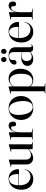

<svg xmlns="http://www.w3.org/2000/svg" viewBox="1330 -1957 862 3562"><g transform="rotate(-90 1761.0 -176.0)"><path d="M403 -265.5Q403 -260.5 399.8 -257.5Q396.5 -254.5 390.5 -254.5H81.5V-263.5H304Q313 -263.5 313 -273Q313 -355 286.2 -396.5Q259.5 -438 218.5 -438Q182.5 -438 157.2 -416.2Q132 -394.5 118.5 -352.8Q105 -311 105 -251.5Q105 -148.5 149.2 -95.2Q193.5 -42 264.5 -42Q314 -42 350 -70.5Q386 -99 393 -148.5Q394 -150.5 395 -151.5Q396 -152.5 396.5 -152.5Q398.5 -152.5 399.5 -151.2Q400.5 -150 400 -147Q396 -102 371.5 -66.5Q347 -31 308 -10.5Q269 10 220.5 10Q161 10 116.2 -16.8Q71.5 -43.5 46.8 -92.8Q22 -142 22 -208.5Q22 -277.5 47.5 -331.5Q73 -385.5 119.8 -416.2Q166.5 -447 229 -447Q282 -447 321 -423.5Q360 -400 381.5 -359Q403 -318 403 -265.5Z M774.5 -19V-78.5V-81V-393Q774.5 -396 773 -397.8Q771.5 -399.5 768 -399.5H729Q727 -399.5 726 -400.8Q725 -402 725 -403.5Q725 -405.5 726.2 -406.2Q727.5 -407 729.5 -408L847.5 -441.5Q852 -443 854 -443.2Q856 -443.5 858 -443.5Q861 -443.5 862.5 -441.5Q864 -439.5 864 -437V-28.5Q864 -22 867 -18.2Q870 -14.5 876.5 -13L907.5 -8Q911 -8 912.2 -6.8Q913.5 -5.5 913.5 -3.5Q913.5 -2 912.2 -1Q911 0 908 0H791Q783 0 778.8 -4.8Q774.5 -9.5 774.5 -19ZM491 -122V-393Q491 -396 489.5 -397.8Q488 -399.5 484 -399.5H445.5Q443.5 -399.5 442.2 -400.8Q441 -402 441 -403.5Q441 -405.5 442.2 -406.2Q443.5 -407 446 -408L564 -441.5Q569 -443 571 -443.2Q573 -443.5 575 -443.5Q578 -443.5 579.5 -441.5Q581 -439.5 581 -437V-131.5Q581 -80.5 604.8 -56.8Q628.5 -33 667 -33Q691 -33 716.2 -43.8Q741.5 -54.5 767.5 -78.5L784.5 -93.5L789.5 -88.5L772 -72.5Q722 -27 683.2 -9.5Q644.5 8 609.5 8Q558 8 524.5 -24Q491 -56 491 -122Z M1081.5 -241Q1081.5 -308.5 1100.5 -354.2Q1119.5 -400 1149 -423.2Q1178.5 -446.5 1210 -446.5Q1246 -446.5 1265.8 -425Q1285.5 -403.5 1285.5 -366Q1285.5 -337 1272 -322.5Q1258.5 -308 1238.5 -308Q1219.5 -308 1209.5 -318.8Q1199.5 -329.5 1198.5 -351.5L1198 -366Q1198 -383.5 1191 -392Q1184 -400.5 1167 -400.5Q1147.5 -400.5 1129.5 -382.5Q1111.5 -364.5 1099.5 -328.5Q1087.5 -292.5 1087.5 -239ZM1087 -435.5 1087.5 -267V-30Q1087.5 -24.5 1091 -20.5Q1094.5 -16.5 1101 -15L1150 -8Q1153.5 -7.5 1154.5 -6.5Q1155.5 -5.5 1155.5 -3.5Q1155.5 -2 1154.2 -1Q1153 0 1150 0H953Q951 0 949.2 -1.2Q947.5 -2.5 947.5 -4Q947.5 -5.5 949.2 -6.8Q951 -8 954.5 -8.5L985.5 -13Q992 -14.5 995 -18Q998 -21.5 998 -26.5V-394.5Q998 -398 996.5 -400Q995 -402 991.5 -402H952Q950.5 -402.5 949.2 -403.5Q948 -404.5 948 -406Q948 -407.5 949.2 -408.8Q950.5 -410 953 -410.5L1071 -440.5Q1075.5 -441.5 1077.8 -442Q1080 -442.5 1081.5 -442.5Q1084.5 -442.5 1085.8 -440.5Q1087 -438.5 1087 -435.5Z M1540.5 -446.5Q1604 -446.5 1653.5 -417.2Q1703 -388 1731.5 -336.2Q1760 -284.5 1760 -216.5Q1760 -149.5 1731 -98.5Q1702 -47.5 1651.5 -18.8Q1601 10 1535.5 10Q1471.5 10 1422.2 -18.5Q1373 -47 1345 -98.2Q1317 -149.5 1317 -216.5Q1317 -284 1345.2 -335.8Q1373.5 -387.5 1424 -417Q1474.5 -446.5 1540.5 -446.5ZM1564 0Q1601.5 -3 1626.8 -30.8Q1652 -58.5 1662.2 -109Q1672.5 -159.5 1665 -230.5Q1657.5 -302.5 1636.8 -349.5Q1616 -396.5 1584.5 -418.5Q1553 -440.5 1513.5 -437Q1474 -433.5 1449 -405Q1424 -376.5 1414.5 -326Q1405 -275.5 1412.5 -206Q1420.5 -136 1441.5 -88.8Q1462.5 -41.5 1494.2 -19Q1526 3.5 1564 0Z M1938.5 -442V-370.5L1939 -367V206Q1939 212.5 1942 216.2Q1945 220 1951.5 221.5L1989 226Q1992 227 1993.2 228Q1994.5 229 1994.5 230.5Q1994.5 232 1993.2 233.2Q1992 234.5 1989.5 234.5H1809Q1807 234.5 1805.8 233.2Q1804.5 232 1804.5 230.5Q1804.5 229 1806.2 227.8Q1808 226.5 1812 225.5L1836.5 221.5Q1843.5 220 1846.2 216.2Q1849 212.5 1849 206.5V-398Q1849 -401 1847.8 -402.8Q1846.5 -404.5 1842.5 -404.5H1804Q1802 -404.5 1800.8 -405.8Q1799.5 -407 1799.5 -408.5Q1799.5 -410.5 1800.8 -411.2Q1802 -412 1804.5 -413L1922 -446.5Q1926.5 -448 1928.5 -448.2Q1930.5 -448.5 1932.5 -448.5Q1935.5 -448.5 1937 -446.5Q1938.5 -444.5 1938.5 -442ZM1930.5 -352.5 1926 -358.5Q1961.5 -403 1999.8 -425Q2038 -447 2086 -447Q2137.5 -447 2178.2 -420.2Q2219 -393.5 2242.5 -344.8Q2266 -296 2266 -230Q2266 -155 2239 -101Q2212 -47 2166 -18.2Q2120 10.5 2063.5 10.5Q2013 10.5 1978.8 -10Q1944.5 -30.5 1921.5 -74L1929.5 -79Q1947.5 -43.5 1975.5 -24.5Q2003.5 -5.5 2038 -5.5Q2076.5 -5.5 2107.5 -26.8Q2138.5 -48 2156.2 -94.2Q2174 -140.5 2174 -216.5Q2174 -289 2157.8 -335.2Q2141.5 -381.5 2113.5 -403.8Q2085.5 -426 2050.5 -426Q2023.5 -426 1992.5 -408.5Q1961.5 -391 1930.5 -352.5Z M2579.5 -47V-51L2575.5 -48V-348Q2575.5 -392.5 2557.5 -416Q2539.5 -439.5 2504 -439.5Q2465.5 -439.5 2447.2 -421.2Q2429 -403 2429 -382.5V-348Q2429 -327 2415.2 -314Q2401.5 -301 2380.5 -301Q2364 -301 2353.8 -311.2Q2343.5 -321.5 2343.5 -341.5Q2343.5 -367.5 2363 -391.8Q2382.5 -416 2421 -431.5Q2459.5 -447 2515 -447Q2591 -447 2628.2 -413.8Q2665.5 -380.5 2665.5 -321V-55Q2665.5 -35 2672 -26.5Q2678.5 -18 2688.5 -18Q2698 -18 2705 -23.2Q2712 -28.5 2713.5 -39.5Q2714 -41.5 2714.8 -42.2Q2715.5 -43 2716.5 -43Q2718 -43 2718.5 -42Q2719 -41 2719 -39Q2719 -30.5 2711.8 -19.5Q2704.5 -8.5 2688.8 0Q2673 8.5 2647.5 8.5Q2613 8.5 2596.2 -6.5Q2579.5 -21.5 2579.5 -47ZM2319.5 -96.5Q2319.5 -148 2362.8 -181Q2406 -214 2493.5 -214Q2528.5 -214 2552 -207.2Q2575.5 -200.5 2595.5 -191L2592 -186Q2572.5 -195 2551.2 -200.5Q2530 -206 2504 -206Q2458.5 -206 2434.5 -180.2Q2410.5 -154.5 2410.5 -110Q2410.5 -67 2433 -42.8Q2455.5 -18.5 2491.5 -18.5Q2517.5 -18.5 2542.5 -29.5Q2567.5 -40.5 2584.5 -62.5L2589 -58Q2566.5 -25.5 2527.8 -8.2Q2489 9 2445 9Q2388.5 9 2354 -20.2Q2319.5 -49.5 2319.5 -96.5ZM2437 -486Q2416.5 -486 2403.5 -500.5Q2390.5 -515 2390.5 -536.5Q2390.5 -558.5 2403.5 -572.8Q2416.5 -587 2437 -587Q2458 -587 2471 -572.8Q2484 -558.5 2484 -536.5Q2484 -515 2471 -500.5Q2458 -486 2437 -486ZM2589 -486Q2568.5 -486 2555.2 -500.5Q2542 -515 2542 -536.5Q2542 -558 2555.2 -572.5Q2568.5 -587 2589 -587Q2610 -587 2623 -572.8Q2636 -558.5 2636 -536.5Q2636 -515 2623 -500.5Q2610 -486 2589 -486Z M3134.5 -265.5Q3134.5 -260.5 3131.2 -257.5Q3128 -254.5 3122 -254.5H2813V-263.5H3035.5Q3044.5 -263.5 3044.5 -273Q3044.5 -355 3017.8 -396.5Q2991 -438 2950 -438Q2914 -438 2888.8 -416.2Q2863.5 -394.5 2850 -352.8Q2836.5 -311 2836.5 -251.5Q2836.5 -148.5 2880.8 -95.2Q2925 -42 2996 -42Q3045.5 -42 3081.5 -70.5Q3117.5 -99 3124.5 -148.5Q3125.5 -150.5 3126.5 -151.5Q3127.5 -152.5 3128 -152.5Q3130 -152.5 3131 -151.2Q3132 -150 3131.5 -147Q3127.5 -102 3103 -66.5Q3078.5 -31 3039.5 -10.5Q3000.5 10 2952 10Q2892.5 10 2847.8 -16.8Q2803 -43.5 2778.2 -92.8Q2753.5 -142 2753.5 -208.5Q2753.5 -277.5 2779 -331.5Q2804.5 -385.5 2851.2 -416.2Q2898 -447 2960.5 -447Q3013.5 -447 3052.5 -423.5Q3091.5 -400 3113 -359Q3134.5 -318 3134.5 -265.5Z M3309.5 -241Q3309.5 -308.5 3328.5 -354.2Q3347.5 -400 3377 -423.2Q3406.5 -446.5 3438 -446.5Q3474 -446.5 3493.8 -425Q3513.5 -403.5 3513.5 -366Q3513.5 -337 3500 -322.5Q3486.5 -308 3466.5 -308Q3447.5 -308 3437.5 -318.8Q3427.5 -329.5 3426.5 -351.5L3426 -366Q3426 -383.5 3419 -392Q3412 -400.5 3395 -400.5Q3375.5 -400.5 3357.5 -382.5Q3339.5 -364.5 3327.5 -328.5Q3315.5 -292.5 3315.5 -239ZM3315 -435.5 3315.5 -267V-30Q3315.5 -24.5 3319 -20.5Q3322.5 -16.5 3329 -15L3378 -8Q3381.5 -7.5 3382.5 -6.5Q3383.5 -5.5 3383.5 -3.5Q3383.5 -2 3382.2 -1Q3381 0 3378 0H3181Q3179 0 3177.2 -1.2Q3175.5 -2.5 3175.5 -4Q3175.5 -5.5 3177.2 -6.8Q3179 -8 3182.5 -8.5L3213.5 -13Q3220 -14.5 3223 -18Q3226 -21.5 3226 -26.5V-394.5Q3226 -398 3224.5 -400Q3223 -402 3219.5 -402H3180Q3178.5 -402.5 3177.2 -403.5Q3176 -404.5 3176 -406Q3176 -407.5 3177.2 -408.8Q3178.5 -410 3181 -410.5L3299 -440.5Q3303.5 -441.5 3305.8 -442Q3308 -442.5 3309.5 -442.5Q3312.5 -442.5 3313.8 -440.5Q3315 -438.5 3315 -435.5Z"/></g></svg>

Font: Fraunces 96pt
Style: Regular
Weight: 400
Version: Version 1.000;[b76b70a41]